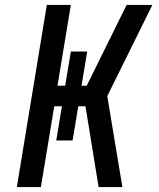

<svg xmlns="http://www.w3.org/2000/svg" viewBox="-20 -755 640 775"><path d="M378 0 325 -326H296L273 -188H207L230 -326H199L145 0H48L169 -735H266L212 -409H243L266 -547H332L309 -409H330L491 -735H595L413 -367L474 0Z"/></svg>

Font: Iosevka Aile Medium
Style: Italic
Weight: 500
Italic angle: -9°
Designer: Belleve Invis
Foundry: Belleve Invis
Version: Version 31.1.0; ttfautohint (v1.8.4)